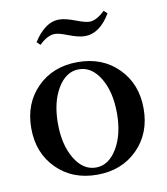

<svg xmlns="http://www.w3.org/2000/svg" viewBox="-75 -693 668 769"><g transform="rotate(-10 259.0 -309.0)"><path d="M307.6 -543.5Q282.2 -543.5 241.7 -559.1Q206.1 -573.2 189 -573.2Q159.2 -573.2 125.5 -540L111.8 -553.2Q132.3 -586.9 158.9 -606.9Q185.5 -627 215.8 -627Q241.2 -627 281.7 -611.3Q318.8 -597.2 335 -597.2Q363.3 -597.2 397.9 -630.4L411.6 -617.7Q367.2 -543.5 307.6 -543.5ZM259.3 11.7Q158.7 11.7 94.7 -52.5Q30.8 -116.7 30.8 -217.3Q30.8 -317.9 94.7 -382.1Q158.7 -446.3 259.3 -446.3Q359.9 -446.3 423.8 -382.1Q487.8 -317.9 487.8 -217.3Q487.8 -116.7 423.6 -52.5Q359.4 11.7 259.3 11.7ZM259.3 -17.6Q311 -17.6 345.2 -74.2Q379.4 -130.9 379.4 -217.3Q379.4 -304.2 345.5 -360.6Q311.5 -417 259.3 -417Q207 -417 173.1 -360.6Q139.2 -304.2 139.2 -217.3Q139.2 -130.9 173.1 -74.2Q207 -17.6 259.3 -17.6Z"/></g></svg>

Font: Elstob Medium
Style: Regular
Weight: 500
Designer: Peter S. Baker
Version: Version 1.015